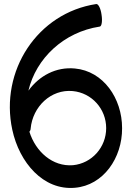

<svg xmlns="http://www.w3.org/2000/svg" viewBox="-20 -876 666 953"><path d="M458 -856C166 -812 -22 -524 41 -232C76 -69 195 70 352 56C493 44 587 -92 586 -240C586 -388 493 -523 352 -536C258 -545 175 -500 121 -426C159 -587 297 -717 475 -744C485 -745 489 -772 484 -803C480 -834 468 -857 458 -856ZM132 -237C142 -347 233 -434 341 -424C436 -415 507 -335 507 -240C507 -145 436 -65 342 -56C241 -48 157 -123 126 -222C129 -226 132 -231 132 -237Z"/></svg>

Font: Nupuram SemiBold
Style: Regular
Weight: 600
Designer: Santhosh Thottingal (santhosh.thottingal@gmail.com)
Foundry: SMC
Version: Version 1.000